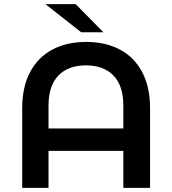

<svg xmlns="http://www.w3.org/2000/svg" viewBox="-20 -914 838 934"><path d="M710 -388V0H580V-180H216V0H88V-388Q88 -491 126.5 -563.5Q165 -636 235 -673Q305 -710 399 -710Q493 -710 563 -673Q633 -636 671.5 -563.5Q710 -491 710 -388ZM580 -289V-400Q580 -497 532 -546.5Q484 -596 398 -596Q312 -596 264 -546.5Q216 -497 216 -400V-289ZM201 -894H348L483 -757H375Z"/></svg>

Font: Montserrat Alternates SemiBold
Style: Regular
Weight: 600
Designer: Julieta Ulanovsky
Foundry: Julieta Ulanovsky
Version: Version 7.200